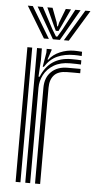

<svg xmlns="http://www.w3.org/2000/svg" viewBox="-55 -818 423 852"><g transform="rotate(5 156.5 -392.0)"><path d="M91 0V-600H112.5L112.8 -548L108.5 -474H113.5Q132.2 -520 165.8 -542.1Q199.2 -564.2 247 -564.2Q259.2 -564.2 272.1 -563.9Q285 -563.5 291.5 -562.8V-544Q284.2 -544.5 270.1 -544.9Q256 -545.2 243 -545.2Q200 -545.2 170.9 -527.8Q141.8 -510.2 127.2 -482.8Q112.8 -455.2 112.8 -425.2V0ZM48 0V-600H69.5V0ZM134.5 0V-427Q134.5 -472.2 161.5 -498.4Q188.5 -524.5 233.5 -524.5Q248.2 -524.5 263.1 -524.5Q278 -524.5 291.5 -524.5V-505.2Q278.2 -505.5 262.8 -505.4Q247.2 -505.2 233.5 -505.2Q194 -505.2 175.6 -485.1Q157.2 -465 157.2 -429V0ZM123.2 -519.5 134 -583V-600H155.8L156 -595.8L141.5 -553.2H145.5Q162.8 -576.5 193.5 -589.5Q224.2 -602.5 256.8 -602.5Q264.2 -602.5 273.2 -602Q282.2 -601.5 291.5 -600.8V-581.8Q283.8 -582.8 275.5 -583.1Q267.2 -583.5 258 -583.5Q215.2 -583.5 182.8 -568.8Q150.2 -554 128.5 -519.5ZM33.8 -783.8H56.2L139.8 -644.8H117.8ZM77.5 -783.8H100.8L151.8 -688.5L170.2 -658.2H176.2L194.5 -688.5L245.5 -783.8H268.8L188.8 -644.8H157.8ZM120.8 -783.8H144L167.5 -721.8L171.5 -703.8H174.8L179 -721.8L203 -783.8H226.2L191.5 -709.2L179.2 -683.5H167.2L155 -709.2ZM290 -783.8H312.8L228.5 -644.8H206.5Z"/></g></svg>

Font: Big Shoulders Inline Display Thin
Style: Bold
Weight: 700
Version: Version 2.002